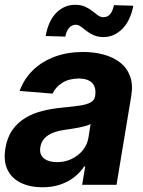

<svg xmlns="http://www.w3.org/2000/svg" viewBox="-24 -769 595 799"><path d="M152.8 10.3Q101.1 10.3 63 -8.1Q24.9 -26.4 7.3 -62.5Q-10.3 -98.6 -1.5 -152.3Q6.3 -198.2 28.1 -228.8Q49.8 -259.3 81.5 -278.3Q113.3 -297.4 151.9 -307.1Q190.4 -316.9 231.4 -320.8Q279.3 -325.2 309.1 -329.8Q338.9 -334.5 354 -343.3Q369.1 -352.1 372.1 -369.1V-371.6Q377 -405.3 359.6 -423.6Q342.3 -441.9 303.7 -442.4Q263.2 -441.9 235.1 -424.3Q207 -406.7 194.8 -379.4L57.6 -390.6Q75.7 -440.4 113 -476.8Q150.4 -513.2 203.6 -533Q256.8 -552.7 322.3 -552.7Q367.7 -552.7 407.2 -542Q446.8 -531.2 475.6 -509Q504.4 -486.8 517.3 -451.7Q530.3 -416.5 522 -368.2L460.9 0H317.9L330.6 -76.2H326.2Q309.1 -50.3 283.9 -31Q258.8 -11.7 226.1 -0.7Q193.4 10.3 152.8 10.3ZM213.9 -94.2Q246.6 -94.2 274.4 -107.7Q302.2 -121.1 320.6 -143.8Q338.9 -166.5 343.8 -194.8L353 -252.9Q345.7 -248.5 332.5 -244.9Q319.3 -241.2 303.7 -238Q288.1 -234.9 272.5 -232.7Q256.8 -230.5 244.6 -228.5Q217.3 -224.6 195.8 -216.1Q174.3 -207.5 160.9 -193.1Q147.5 -178.7 144 -157.2Q138.7 -126.5 158.4 -110.4Q178.2 -94.2 213.9 -94.2ZM407.7 -614.7Q383.8 -614.7 366.5 -622.3Q349.1 -629.9 336.4 -640.1Q323.7 -650.4 312.7 -658.2Q301.8 -666 290 -666Q273.9 -665.5 262.7 -651.9Q251.5 -638.2 248 -616.7L166 -619.1Q177.2 -682.6 210.4 -715.8Q243.7 -749 288.6 -749Q313 -749 330.1 -741.2Q347.2 -733.4 359.9 -723.4Q372.6 -713.4 383.5 -705.3Q394.5 -697.3 406.7 -697.3Q424.8 -697.8 435.1 -710.9Q445.3 -724.1 450.2 -747.6L530.8 -745.1Q518.6 -682.1 484.9 -648.7Q451.2 -615.2 407.7 -614.7Z"/></svg>

Font: Inter Tight
Style: Bold Italic
Weight: 700
Italic angle: -9.39999°
Designer: Rasmus Andersson
Foundry: rsms
Version: Version 3.004